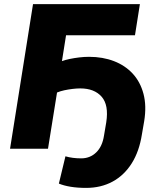

<svg xmlns="http://www.w3.org/2000/svg" viewBox="-20 -725 790 936"><path d="M400 191Q358 191 324.5 185.5Q291 180 267 170L299 37Q316 42 335.5 44.5Q355 47 376 47Q419 47 449 18Q479 -11 487 -64L498 -129Q511 -213 475.5 -253.5Q440 -294 371 -294Q354 -294 333.5 -291.5Q313 -289 294 -285Q275 -281 258 -274L214 0H29L141 -705H662L638 -553H302L282 -427Q298 -433 319.5 -437.5Q341 -442 365.5 -445Q390 -448 414 -448Q481 -448 535.5 -427Q590 -406 627 -366Q664 -326 679.5 -267.5Q695 -209 683 -135L672 -71Q659 13 622 71.5Q585 130 528.5 160.5Q472 191 400 191Z"/></svg>

Font: Nunito Sans 11pt Black
Style: Italic
Weight: 900
Italic angle: -9°
Version: Version 3.101;gftools[0.9.27]